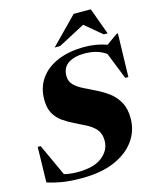

<svg xmlns="http://www.w3.org/2000/svg" viewBox="-136 -1027 921 1134"><g transform="rotate(-15 324.0 -460.0)"><path d="M591 -251.5Q591 -177 548 -116.5Q505 -56 423 -20.5Q341 15 223 15Q152 15 103.5 7Q55 -1 12 -15L17 -231H35L125 -35.5Q145.5 -30.5 165.8 -28.2Q186 -26 206.5 -26Q308 -26 358.2 -66.5Q408.5 -107 408.5 -164.5Q408.5 -208 386.5 -233.8Q364.5 -259.5 330.2 -277Q296 -294.5 260 -312Q224 -329.5 193.8 -351Q163.5 -372.5 145 -405.5Q126.5 -438.5 126.5 -490Q126.5 -564.5 164.8 -618.2Q203 -672 272.5 -701Q342 -730 436 -730Q470 -730 503.5 -724.8Q537 -719.5 572 -707L640 -755.5H648L641 -491H622L557 -654.5Q529 -674.5 496.2 -683.5Q463.5 -692.5 423.5 -692.5Q365 -692.5 327 -668Q289 -643.5 289 -591Q289 -556.5 312.5 -534.2Q336 -512 371.8 -495Q407.5 -478 444.5 -459Q481.5 -440.5 515 -414.8Q548.5 -389 569.8 -350Q591 -311 591 -251.5ZM265.5 -772 425.5 -935H530L589.5 -772H566L463 -858.5L299 -772Z"/></g></svg>

Font: Newsreader Display ExtraBold
Style: Italic
Weight: 800
Italic angle: -17°
Designer: Hugues Gentile
Foundry: Production Type
Version: Version 1.001